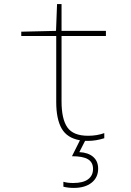

<svg xmlns="http://www.w3.org/2000/svg" viewBox="-20 -679 640 939"><path d="M281 -503V-183Q281 -97 309.5 -56Q338 -15 411 -15Q454 -15 490 -28V-3Q449 10 411 10H396L368 65Q411 67 435.5 88Q460 109 460 146Q460 189 428 214.5Q396 240 341 240Q312 240 290 234V210Q310 216 338 216Q386 216 410.5 198Q435 180 435 147Q435 115 410.5 100Q386 85 332 85L371 7Q308 -4 281.5 -50.5Q255 -97 255 -180V-503H84V-524L254 -528L259 -659H281V-528H498V-503Z"/></svg>

Font: Noto Sans Mono UI Thin
Style: Regular
Weight: 250
Monospace: yes
Designer: Monotype Design team
Foundry: Monotype Imaging Inc.
Version: Version 1.000